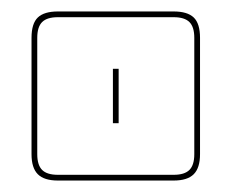

<svg xmlns="http://www.w3.org/2000/svg" viewBox="-20 -525 404 335"><path d="M329 -256Q329 -232 318 -221Q307 -210 283 -210H81Q57 -210 46 -221Q35 -232 35 -256V-459Q35 -484 46 -494.5Q57 -505 81 -505H283Q307 -505 318 -494.5Q329 -484 329 -459ZM283 -220Q302 -220 310.5 -228.5Q319 -237 319 -256V-459Q319 -478 310.5 -486.5Q302 -495 283 -495H81Q62 -495 53.5 -486.5Q45 -478 45 -459V-256Q45 -237 53.5 -228.5Q62 -220 81 -220ZM177 -310V-405H187V-310Z"/></svg>

Font: Bungee Outline
Style: Regular
Weight: 400
Designer: David Jonathan Ross
Foundry: David Jonathan Ross
Version: Version 1.000;PS 1.0;hotconv 1.0.72;makeotf.lib2.5.5900